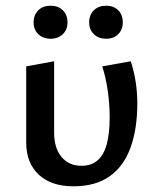

<svg xmlns="http://www.w3.org/2000/svg" viewBox="-20 -643 556 674"><path d="M237 11Q160 11 116 -30Q72 -71 72 -143V-410L170 -428V-178Q170 -123 196 -92Q222 -61 266 -61Q301 -61 323 -80.5Q345 -100 355 -138Q365 -176 365 -230Q365 -277 358.5 -323Q352 -369 339 -410L439 -428Q451 -391 456.5 -354.5Q462 -318 462 -280Q462 -191 438.5 -125.5Q415 -60 365.5 -24.5Q316 11 237 11ZM158 -507Q131 -507 114.5 -523Q98 -539 98 -564Q98 -591 114.5 -607Q131 -623 158 -623Q184 -623 200.5 -607Q217 -591 217 -564Q217 -539 200.5 -523Q184 -507 158 -507ZM353 -507Q326 -507 309.5 -523Q293 -539 293 -564Q293 -591 309.5 -607Q326 -623 353 -623Q379 -623 395 -607Q411 -591 411 -564Q411 -539 395 -523Q379 -507 353 -507Z"/></svg>

Font: Ysabeau Infant SemiBold
Style: Regular
Weight: 600
Designer: Christian Thalmann (Catharsis Fonts)
Version: Version 2.002; featfreeze: ss01,ss02,lnum